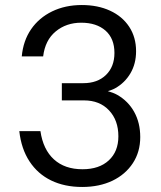

<svg xmlns="http://www.w3.org/2000/svg" viewBox="-20 -734 634 756"><path d="M508.5 -293.2C492.7 -321.6 470.5 -344.1 441.7 -360.5C430.4 -367 417.6 -371.2 404.6 -375.1C414.3 -378.3 424.2 -381.2 433 -386.2C458.5 -400.4 478.7 -420.1 493.5 -445.2C508.4 -470.4 515.8 -499.4 515.8 -532.3C515.8 -569.1 506.7 -601.2 488.7 -628.6C470.6 -656.1 445.4 -677.2 413.2 -692C380.9 -706.9 343.8 -714.2 301.9 -714.2C258.6 -714.2 219.7 -705.8 185.2 -689.1C150.7 -672.3 123.1 -648.9 102.5 -618.9C81.8 -588.9 69.5 -553.2 65.7 -511.9H149.9C155.1 -554.5 171.5 -587.3 199.3 -610.2C227 -633.1 260.6 -644.6 299.9 -644.6C339.9 -644.6 371.7 -634.2 395.3 -613.6C418.8 -592.9 430.6 -563.5 430.6 -525.5C430.6 -489.3 419.5 -460.5 397.2 -438.8C374.9 -417.2 345.1 -406.5 307.7 -406.5H223.5V-338.7H310.6C351.9 -338.7 384.7 -325.7 409.3 -299.5C433.9 -273.4 446.1 -239.4 446.1 -197.3C446.1 -157.3 433.5 -125.7 408.3 -102.5C383.2 -79.2 348.6 -67.6 304.8 -67.6C258.3 -67.6 220.9 -80.5 192.5 -106.3C164.1 -132.1 146.3 -169.2 139.2 -217.6H56C61.2 -171.2 74.5 -131.5 96.2 -98.5C117.8 -65.5 146.2 -40.6 181.3 -23.5C216.5 -6.4 257.3 2.2 303.8 2.2C349 2.2 388.7 -6.2 422.9 -22.5C457.1 -39 483.8 -62.1 503.2 -91.7C522.6 -121.4 532.2 -155.6 532.2 -194.3C532.2 -231.8 524.3 -264.6 508.5 -293.1Z"/></svg>

Font: Diatome
Style: Regular
Weight: 400
Designer: 15.100.17
Foundry: 15.100.17
Version: Version 1.008;Fontself Maker 3.5.8